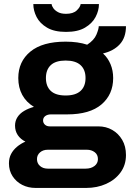

<svg xmlns="http://www.w3.org/2000/svg" viewBox="-20 -743 651 945"><path d="M155 182Q119 182 89.5 167Q60 152 42 124.5Q24 97 24 61Q24 35 34.5 15Q45 -5 63.5 -20.5Q82 -36 105 -46Q81 -58 67.5 -78Q54 -98 54 -125Q54 -148 66 -166.5Q78 -185 99.5 -197.5Q121 -210 147 -217Q109 -240 89.5 -276Q70 -312 70 -359Q70 -440 129.5 -489Q189 -538 303 -538Q364 -538 409 -523Q443 -545 454.5 -572.5Q466 -600 466 -614H600Q600 -558 569.5 -525Q539 -492 487 -480Q511 -458 524 -427Q537 -396 537 -359Q537 -278 479.5 -229Q422 -180 311 -180H231Q214 -180 203 -172Q192 -164 192 -150Q192 -138 201 -129.5Q210 -121 225 -121H464Q502 -121 532.5 -103.5Q563 -86 581.5 -54.5Q600 -23 600 20Q600 69 573.5 105.5Q547 142 502.5 162Q458 182 404 182ZM215 87H402Q428 87 445 74Q462 61 462 40Q462 18 446 6Q430 -6 408 -6H215Q192 -6 177 7Q162 20 162 40Q162 61 177 74Q192 87 215 87ZM303 -273Q352 -273 376.5 -295.5Q401 -318 401 -359Q401 -400 376.5 -422.5Q352 -445 303 -445Q254 -445 230 -422.5Q206 -400 206 -359Q206 -318 230 -295.5Q254 -273 303 -273ZM305 -586Q247 -586 211.5 -607Q176 -628 160 -659.5Q144 -691 144 -723H234Q235 -713 243 -702Q251 -691 266 -683Q281 -675 305 -675Q340 -675 357.5 -691.5Q375 -708 377 -723H467Q467 -691 450.5 -659.5Q434 -628 398.5 -607Q363 -586 305 -586Z"/></svg>

Font: Archivo VF Beta
Style: Regular
Weight: 400
Designer: Hector Gatti
Foundry: Omnibus-Type
Version: Version 1.002